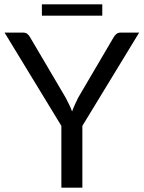

<svg xmlns="http://www.w3.org/2000/svg" viewBox="-20 -867 664 887"><path d="M360.5 -285.5V0H263.5V-285.5L1 -716.5H86Q99 -716.5 106.5 -710.2Q114 -704 119.5 -694L283.5 -415.5Q292.5 -398 300 -382.8Q307.5 -367.5 313 -352Q318.5 -367.5 325.5 -382.8Q332.5 -398 341 -415.5L504.5 -694Q509 -702.5 517 -709.5Q525 -716.5 537.5 -716.5H623ZM173.5 -847H452.5V-794.5H173.5Z"/></svg>

Font: Lato-Regular
Style: Regular
Weight: 400
Designer: Lukasz Dziedzic with Adam Twardoch and Botio Nikoltchev
Foundry: tyPoland Lukasz Dziedzic
Version: Version 2.015; 2015-08-06; http://www.latofonts.com/